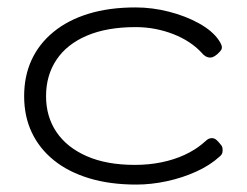

<svg xmlns="http://www.w3.org/2000/svg" viewBox="-20 -486 665 517"><path d="M347 11Q276 11 220 -6Q164 -23 125 -54.5Q86 -86 65.5 -129.5Q45 -173 45 -227Q45 -281 65 -324.5Q85 -368 124 -400Q163 -432 218.5 -449Q274 -466 345 -466Q390 -466 435 -454.5Q480 -443 516 -423Q552 -403 569 -378Q577 -366 577.5 -359.5Q578 -353 572 -347Q566 -340 559 -335.5Q552 -331 546 -331Q533 -331 522 -345Q508 -360 489 -372.5Q470 -385 447 -394Q424 -403 398.5 -408Q373 -413 345 -413Q268 -413 214 -390Q160 -367 132 -325Q104 -283 104 -227Q104 -172 132 -130.5Q160 -89 213.5 -65.5Q267 -42 343 -42Q381 -42 415 -49Q449 -56 477 -69Q505 -82 524 -98Q532 -105 537.5 -109.5Q543 -114 551 -114Q557 -114 562.5 -109.5Q568 -105 574 -97Q578 -93 579 -87.5Q580 -82 579 -76Q578 -70 572 -65Q546 -41 508.5 -24Q471 -7 429 2Q387 11 347 11Z"/></svg>

Font: Fredoka SemiExpanded Light
Style: Regular
Weight: 300
Width: 6
Designer: Ben Nathan
Foundry: Milena B. Brandão, Ben Nathan
Version: Version 2.001